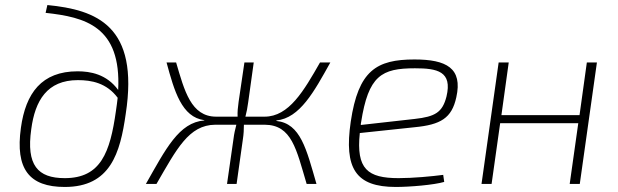

<svg xmlns="http://www.w3.org/2000/svg" viewBox="-20 -730 2451 762"><path d="M168 -710 161 -679C317 -662 462 -626 449 -373C403 -436 338 -447 288 -447C145 -447 82 -360 63 -223C40 -59 96 12 237 12C418 12 457 -122 479 -278C533 -628 363 -691 168 -710ZM237 -23C129 -23 84 -75 104 -217C119 -331 167 -412 289 -412C343 -412 403 -401 447 -342C445 -325 443 -308 440 -289C417 -125 380 -23 237 -23Z M1077 -250V-252C1170 -261 1227 -367 1291 -482H1250C1186 -370 1127 -267 1030 -267H954C959 -286 962 -302 965 -324L987 -482H950L927 -326C924 -304 922 -286 923 -267H838C738 -267 712 -370 679 -482H641C672 -368 701 -265 791 -253V-252C690 -244 638 -139 559 0H601C681 -138 729 -234 834 -235H918C913 -216 909 -198 907 -181L881 0H919L944 -178C947 -197 948 -216 948 -235H1031C1138 -234 1156 -138 1197 0H1236C1196 -138 1173 -240 1077 -250Z M1625 -494C1474 -494 1402 -450 1372 -247C1345 -62 1391 12 1551 12C1606 12 1702 4 1743 -8L1739 -36C1694 -30 1619 -23 1562 -23C1439 -23 1393 -59 1408 -202L1625 -225C1729 -235 1773 -261 1791 -344C1817 -460 1751 -494 1625 -494ZM1752 -347C1736 -284 1707 -267 1626 -258L1412 -234C1412 -238 1412 -241 1413 -244C1442 -430 1494 -459 1627 -459C1715 -459 1776 -447 1752 -347Z M2309 -482 2280 -273H1970L1999 -482H1959L1891 0H1931L1965 -241H2275L2241 0H2281L2349 -482Z"/></svg>

Font: Exo 2 Extra Light
Style: Italic
Weight: 250
Italic angle: -8°
Designer: Natanael Gama
Version: Version 1.001;PS 001.001;hotconv 1.0.88;makeotf.lib2.5.64775